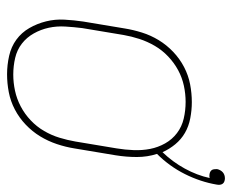

<svg xmlns="http://www.w3.org/2000/svg" viewBox="-78 -586 672 557"><g transform="rotate(90 258.5 -308.0)"><path d="M196 8Q169 8 142.5 2Q116 -4 95.5 -19Q75 -34 62 -56.5Q49 -79 42.5 -105Q36 -131 37.5 -158.5Q39 -186 43 -213L63 -333Q67 -358 75 -383.5Q83 -409 97 -432Q111 -455 131 -474Q151 -493 175 -505.5Q199 -518 225 -523Q251 -528 277 -528Q300 -528 323.5 -523.5Q347 -519 366 -508Q385 -497 399 -480Q413 -463 422 -443Q450 -472 469.5 -507.5Q489 -543 497 -580Q495 -579 493 -579Q491 -579 490 -579Q485 -579 481 -580.5Q477 -582 474.5 -585Q472 -588 471.5 -592.5Q471 -597 471 -601Q472 -606 474.5 -610.5Q477 -615 480.5 -618Q484 -621 488.5 -622.5Q493 -624 498 -624Q502 -624 506.5 -622.5Q511 -621 513.5 -617.5Q516 -614 516.5 -609.5Q517 -605 516 -600Q508 -553 485.5 -508Q463 -463 427 -427Q436 -399 436 -368.5Q436 -338 431 -307L411 -187Q407 -162 398.5 -136.5Q390 -111 376 -88Q362 -65 342 -46Q322 -27 298 -14.5Q274 -2 248 3Q222 8 196 8ZM197 -10Q220 -10 243.5 -15Q267 -20 289 -31.5Q311 -43 329.5 -60.5Q348 -78 360.5 -99.5Q373 -121 380 -144Q387 -167 391 -190L411 -310Q415 -334 416 -359Q417 -384 412.5 -407Q408 -430 396.5 -450.5Q385 -471 366.5 -485Q348 -499 324.5 -504.5Q301 -510 276 -510Q253 -510 229.5 -505Q206 -500 184.5 -488.5Q163 -477 144.5 -459.5Q126 -442 113.5 -420.5Q101 -399 93.5 -376Q86 -353 82 -330L62 -210Q59 -186 57.5 -161Q56 -136 61 -113Q66 -90 77.5 -69.5Q89 -49 107 -35Q125 -21 148.5 -15.5Q172 -10 197 -10Z"/></g></svg>

Font: Iosevka Curly Thin
Style: Italic
Weight: 100
Italic angle: -9°
Monospace: yes
Designer: Belleve Invis
Foundry: Belleve Invis
Version: Version 22.1.2; ttfautohint (v1.8.4)